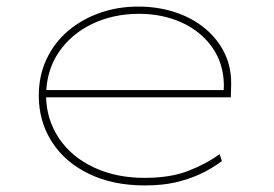

<svg xmlns="http://www.w3.org/2000/svg" viewBox="-20 -554 833 584"><path d="M420 10Q323 10 250 -25.5Q177 -61 137.5 -123Q98 -185 98 -263Q98 -324 121.5 -374Q145 -424 186.5 -459.5Q228 -495 283 -514.5Q338 -534 400 -534Q460 -534 512 -517Q564 -500 603 -468Q642 -436 663.5 -391.5Q685 -347 683 -291L682 -258H110V-280H671L660 -270L661 -295Q660 -361 625.5 -410Q591 -459 532.5 -485.5Q474 -512 403 -512Q325 -512 261 -481.5Q197 -451 159 -395.5Q121 -340 120 -263Q121 -191 159 -134Q197 -77 265 -45Q333 -13 419 -13Q499 -13 553.5 -34.5Q608 -56 648 -85L655 -64Q621 -39 586.5 -23.5Q552 -8 512.5 1Q473 10 420 10Z"/></svg>

Font: Lexend Peta Thin
Style: Regular
Weight: 250
Version: Version 1.007